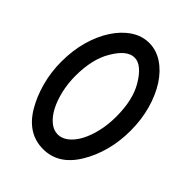

<svg xmlns="http://www.w3.org/2000/svg" viewBox="-211 -821 928 928"><g transform="rotate(45 253.5 -357.0)"><path d="M17.1 -356Q17.1 -432.1 35.6 -498Q54.2 -564 86.7 -613.5Q119.1 -663.1 162.1 -691.7Q205.1 -720.2 253.9 -720.2Q302.7 -720.2 345.9 -691.7Q389.2 -663.1 421.1 -613.5Q453.1 -564 471.7 -497.6Q490.2 -431.2 490.2 -356Q490.2 -282.7 472.7 -217.8Q455.1 -152.8 422.9 -100.1Q358.9 5.9 253.9 5.9Q147 5.9 84 -100.1Q53.2 -151.9 35.2 -218Q17.1 -284.2 17.1 -356ZM113.8 -356Q113.8 -302.7 125 -255.4Q136.2 -208 155 -172.1Q173.8 -136.2 199.5 -115.2Q225.1 -94.2 253.9 -94.2Q281.7 -94.2 307.4 -114.5Q333 -134.8 352.1 -170.4Q371.1 -206.1 382.1 -253.4Q393.1 -300.8 393.1 -356Q393.1 -471.2 350.1 -542Q303.2 -620.1 253.9 -620.1Q203.1 -620.1 157.2 -542Q114.3 -471.2 113.8 -356Z"/></g></svg>

Font: Fundamental  Brigade Condensed
Style: Regular
Weight: 400
Width: 3
Designer: Peter Wiegel, original typeface by Carl Albert Fahrenwaldt 1901
Foundry: Peter Wiegel
Version: Version 0.000 2012 initial release